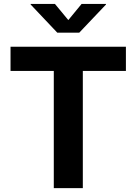

<svg xmlns="http://www.w3.org/2000/svg" viewBox="-20 -968 702 988"><path d="M34.2 -603V-727.5H627.9V-603H406.2V0H256.8V-603ZM262.7 -947.8 331.5 -864.7 399.9 -947.8H525.4V-944.8L387.7 -799.8H274.9L137.7 -944.8V-947.8Z"/></svg>

Font: Inter 17pt
Style: Bold
Weight: 700
Version: Version 4.001;git-66647c0bb